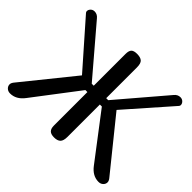

<svg xmlns="http://www.w3.org/2000/svg" viewBox="-155 -932 1155 1155"><g transform="rotate(45 422.0 -354.5)"><path d="M369 -659Q369 -687 380 -698Q391 -709 418 -709Q447 -709 461 -697Q475 -685 475 -650V-389H492L748 -689Q764 -709 787 -709Q802 -709 812 -699Q822 -689 822 -677Q822 -670 817 -665L569 -383L825 -66Q839 -50 839 -37Q839 -22 827.5 -11Q816 0 798 0Q747 0 710 -49L492 -335H475V-60Q475 -26 461.5 -13Q448 0 420 0Q393 0 381 -12Q369 -24 369 -50V-335H352L134 -49Q97 0 46 0Q28 0 16.5 -11Q5 -22 5 -37Q5 -50 19 -66L275 -383L27 -665Q22 -670 22 -677Q22 -689 32 -699Q42 -709 57 -709Q80 -709 96 -689L352 -389H369Z"/></g></svg>

Font: Marmelad
Style: Regular
Weight: 400
Designer: Manvel Shmavonyan
Foundry: Cyreal
Version: Version 1.001;PS 001.001;hotconv 1.0.88;makeotf.lib2.5.64775